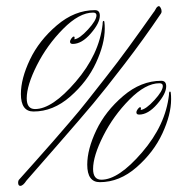

<svg xmlns="http://www.w3.org/2000/svg" viewBox="-20 -580 577 625"><path d="M305 13Q264 13 264 -44Q264 -94 293.5 -156Q323 -218 381 -267.5Q439 -317 505 -317Q521 -317 521 -299Q521 -275 491.5 -241Q462 -207 433 -207Q424 -207 424 -214Q424 -219 428.5 -225Q433 -231 436 -231Q439 -231 439 -227L438 -222Q455 -224 482.5 -254Q510 -284 510 -300Q510 -309 499 -309Q454 -309 401.5 -256Q349 -203 316 -137.5Q283 -72 283 -30Q283 5 310 5Q366 5 442.5 -84Q519 -173 530 -271Q530 -282 533 -282Q536 -282 536 -276Q537 -270 537 -257Q537 -207 508.5 -145.5Q480 -84 424.5 -35.5Q369 13 305 13ZM89 -217Q48 -217 48 -274Q48 -324 77.5 -386Q107 -448 165 -497.5Q223 -547 289 -547Q305 -547 305 -529Q305 -505 275.5 -471Q246 -437 217 -437Q208 -437 208 -444Q208 -449 212.5 -455Q217 -461 220 -461Q223 -461 223 -457L222 -452Q239 -454 266.5 -484Q294 -514 294 -530Q294 -539 283 -539Q238 -539 185.5 -486Q133 -433 100 -367.5Q67 -302 67 -260Q67 -225 94 -225Q150 -225 226.5 -314Q303 -403 314 -501Q314 -512 317 -512Q320 -512 320 -506Q321 -500 321 -487Q321 -437 292.5 -375.5Q264 -314 208.5 -265.5Q153 -217 89 -217ZM480 -540Q482 -542 484.5 -546.5Q487 -551 488.5 -553.5Q490 -556 492.5 -558Q495 -560 497 -560Q500 -560 503 -554.5Q506 -549 506 -543Q506 -539 504 -536Q448 -453 385 -371Q322 -289 283.5 -243Q245 -197 169.5 -110.5Q94 -24 66 8Q55 25 46 25Q39 25 39 14Q39 10 41 6Q52 -6 95.5 -55Q139 -104 152.5 -119.5Q166 -135 203.5 -178.5Q241 -222 264 -251.5Q287 -281 324.5 -328.5Q362 -376 399.5 -427.5Q437 -479 480 -540Z"/></svg>

Font: Herr Von Muellerhoff
Style: Regular
Weight: 400
Designer: Alejandro Paul
Foundry: Alejandro Paul
Version: Version 1.000